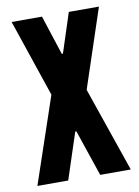

<svg xmlns="http://www.w3.org/2000/svg" viewBox="-81 -755 587 810"><g transform="rotate(-10 213.0 -350.0)"><path d="M413 0 288 -363 400 -700H271L216 -531H211L156 -700H26L138 -369L13 0H145L210 -198H215L282 0Z"/></g></svg>

Font: Jakob Semi-Condensed
Style: Regular
Weight: 400
Width: 4
Designer: Alan Madić
Foundry: X Cicéro
Version: Version 1.000;Glyphs 3.1.2 (3151)